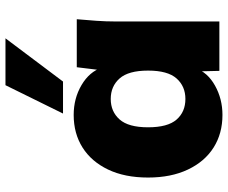

<svg xmlns="http://www.w3.org/2000/svg" viewBox="-84 -718 813 684"><g transform="rotate(-90 322.0 -375.5)"><path d="M255 11Q189 11 139 -20.5Q89 -52 60.5 -112Q32 -172 32 -254Q32 -337 60.5 -396.5Q89 -456 139 -487.5Q189 -519 255 -519Q314 -519 361.5 -491Q409 -463 424 -418H414L425 -508H596Q593 -474 590.5 -439Q588 -404 588 -370V0H412L410 -86H422Q407 -42 359.5 -15.5Q312 11 255 11ZM312 -121Q357 -121 385 -152.5Q413 -184 413 -254Q413 -324 385 -355.5Q357 -387 312 -387Q267 -387 239 -355.5Q211 -324 211 -254Q211 -184 238.5 -152.5Q266 -121 312 -121ZM260 -557 361 -762H528L374 -557Z"/></g></svg>

Font: Mulish ExtraLight Black
Style: Regular
Weight: 900
Version: Version 3.603